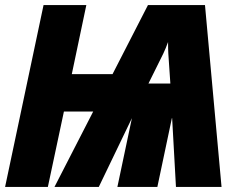

<svg xmlns="http://www.w3.org/2000/svg" viewBox="-25 -734 944 754"><path d="M146 -714H314L257 -443H417L556 -714H780L845 0H666L651 -270H650L593 0H436L493 -270L363 0H189L341 -296H226L163 0H-5ZM644 -406 636 -524Q635 -539 635 -569Q626 -544 616 -523L558 -406Z"/></svg>

Font: Noto Sans UI CondBlack
Style: Italic
Weight: 900
Width: 3
Italic angle: -12°
Designer: Monotype Design Team
Foundry: Monotype Imaging Inc.
Version: Version 1.001